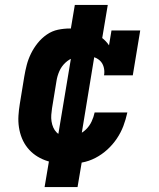

<svg xmlns="http://www.w3.org/2000/svg" viewBox="-20 -653 640 775"><path d="M255 8Q231 8 207.5 5Q184 2 162.5 -6Q141 -14 123 -26.5Q105 -39 91 -56.5Q77 -74 68.5 -95Q60 -116 56.5 -139Q53 -162 54.5 -186Q56 -210 60 -234L78 -344Q82 -368 88 -391Q94 -414 105 -436.5Q116 -459 132 -479Q148 -499 169 -513.5Q190 -528 214 -533Q238 -538 262 -538Q285 -538 308 -534.5Q331 -531 351.5 -523Q372 -515 390 -501.5Q408 -488 420 -470L430 -530H546L516 -349H400Q403 -366 398.5 -382.5Q394 -399 382 -409.5Q370 -420 353.5 -424Q337 -428 321 -428Q301 -428 280.5 -421.5Q260 -415 244 -400Q228 -385 219.5 -365.5Q211 -346 208 -326L190 -216Q188 -203 187 -189.5Q186 -176 188 -163Q190 -150 195 -138.5Q200 -127 208.5 -118.5Q217 -110 229.5 -106Q242 -102 255 -102Q274 -102 293 -109Q312 -116 326.5 -130Q341 -144 349.5 -162Q358 -180 362 -199H494Q488 -171 478 -144.5Q468 -118 451.5 -93.5Q435 -69 413 -49Q391 -29 365 -15.5Q339 -2 311 3Q283 8 255 8ZM160 102 188 -64 207 -61 276 -475H322L257 -484L282 -633H415L387 -466L368 -469L300 -55H253L318 -46L293 102Z"/></svg>

Font: Iosevka Curly Slab XBdExObl
Style: Regular
Weight: 800
Width: 7
Italic angle: -9°
Monospace: yes
Designer: Belleve Invis
Foundry: Belleve Invis
Version: Version 11.1.0; ttfautohint (v1.8.3)